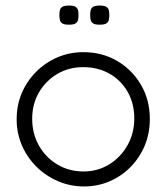

<svg xmlns="http://www.w3.org/2000/svg" viewBox="-20 -657 600 692"><path d="M283 15Q233 15 189 -4Q145 -23 111.5 -56Q78 -89 59 -133Q40 -177 40 -227Q40 -278 58.5 -321.5Q77 -365 110.5 -398.5Q144 -432 187.5 -450.5Q231 -469 281 -469Q348 -469 402 -437.5Q456 -406 488 -351.5Q520 -297 520 -228Q520 -176 501.5 -132Q483 -88 450.5 -55Q418 -22 375 -3.5Q332 15 283 15ZM281 -39Q332 -39 373.5 -64.5Q415 -90 439.5 -133.5Q464 -177 464 -230Q464 -284 440 -326Q416 -368 374.5 -391.5Q333 -415 280 -415Q228 -415 186.5 -390.5Q145 -366 120.5 -324Q96 -282 96 -229Q96 -175 120.5 -132Q145 -89 187 -64Q229 -39 281 -39ZM339 -568Q322 -568 315 -573Q308 -578 306.5 -586.5Q305 -595 305 -603Q305 -612 306.5 -619.5Q308 -627 315 -632Q322 -637 339 -637Q357 -637 364 -632Q371 -627 372.5 -619Q374 -611 374 -603Q374 -595 372.5 -586.5Q371 -578 364 -573Q357 -568 339 -568ZM229 -568Q211 -568 204 -573Q197 -578 195.5 -586.5Q194 -595 194 -603Q194 -612 195.5 -619.5Q197 -627 204 -632Q211 -637 229 -637Q246 -637 253 -632Q260 -627 261.5 -619Q263 -611 263 -603Q263 -595 261.5 -586.5Q260 -578 253 -573Q246 -568 229 -568Z"/></svg>

Font: Fredoka Light Light
Style: Regular
Weight: 300
Version: Version 2.001